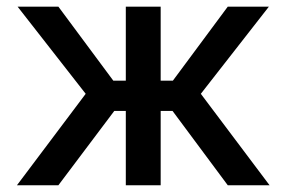

<svg xmlns="http://www.w3.org/2000/svg" viewBox="-20 -550 850 570"><path d="M234.4 -271.5 32.2 -530.3H153.3L316.4 -310.5H353.5V-530.3H457V-310.5H493.2L656.2 -530.3H778.3L576.2 -271.5L780.3 0H656.2L492.2 -220.7H457V0H353.5V-220.7H319.3L153.3 0H30.3Z"/></svg>

Font: Pretendard JP Medium
Style: Regular
Weight: 500
Designer: Base glyphs from Inter by Rasmus Andersson; Hangeul glyphs from Noto Sans CJK(Source Han Sans) by Jang Soo-young and Kan
Foundry: Kil Hyung-jin
Version: Version 1.309